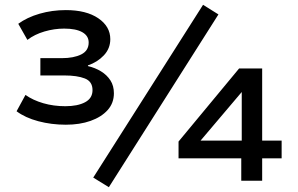

<svg xmlns="http://www.w3.org/2000/svg" viewBox="-20 -752 1240 799"><path d="M254 -233Q194 -233 139.5 -247.5Q85 -262 49 -289L86 -357Q117 -335 160 -322.5Q203 -310 252 -310Q303 -310 334 -326.5Q365 -343 365 -377Q365 -413 333 -425.5Q301 -438 248 -438H148V-510H237Q287 -510 318 -525.5Q349 -541 349 -575Q349 -603 322.5 -618Q296 -633 247 -633Q206 -633 165 -621Q124 -609 94 -586L56 -653Q93 -680 145 -695Q197 -710 254 -710Q339 -710 389 -676Q439 -642 439 -589Q439 -550 412 -521.5Q385 -493 346 -480V-477Q376 -470 400.5 -455Q425 -440 439.5 -417.5Q454 -395 454 -364Q454 -323 428 -294Q402 -265 357 -249Q312 -233 254 -233ZM433 27 368 -13 825 -732 889 -692ZM984 0V-93H723V-163L975 -467H1071V-167H1152V-93H1071V0ZM986 -167V-375H991L791 -139L785 -167Z"/></svg>

Font: Nunito Sans 7pt SemiExpanded SemiBold
Style: Regular
Weight: 600
Width: 6
Designer: Vernon Adams
Foundry: Vernon Adams
Version: Version 3.101;gftools[0.9.27]